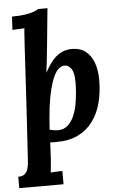

<svg xmlns="http://www.w3.org/2000/svg" viewBox="-90 -798 674 1097"><g transform="rotate(-5 247.5 -250.0)"><path d="M225 -755Q220 -704 215 -653Q210 -602 205 -551Q202 -521 199.5 -498.5Q197 -476 194.5 -451.5Q192 -427 187 -390H188Q206 -424 224.5 -447.5Q243 -471 262.5 -485Q282 -499 302 -505Q322 -511 342 -511Q392 -511 423.5 -485.5Q455 -460 469.5 -417Q484 -374 484 -321Q484 -250 468 -189.5Q452 -129 418.5 -84Q385 -39 333.5 -14Q282 11 210 11Q205 11 194 11Q183 11 174 10L170 92Q169 106 167 132.5Q165 159 162 182Q179 180 198.5 179.5Q218 179 229 179V255H-25V190Q0 190 13 178.5Q26 167 31.5 146.5Q37 126 38 100Q44 5 49 -77Q54 -159 58.5 -236Q63 -313 67.5 -392Q72 -471 77 -560Q79 -577 80 -603.5Q81 -630 84 -652Q68 -651 47 -650.5Q26 -650 15 -649L19 -725Q65 -725 96 -730Q127 -735 145.5 -742Q164 -749 171 -755ZM294 -420Q276 -420 260 -406Q244 -392 231 -364Q218 -336 207 -293.5Q196 -251 188.5 -193Q181 -135 177 -62Q188 -59 202 -57Q216 -55 223 -55Q257 -55 279.5 -74.5Q302 -94 316 -125.5Q330 -157 336.5 -193Q343 -229 345.5 -262.5Q348 -296 348 -320Q348 -375 332 -397.5Q316 -420 294 -420Z"/></g></svg>

Font: Lora Italic
Style: Italic
Weight: 400
Italic angle: -3°
Designer: Olga Karpushina, Alexei Vanyashin (Cyrillic)
Foundry: Cyreal
Version: Version 2.210; ttfautohint (v1.8.1.43-b0c9)